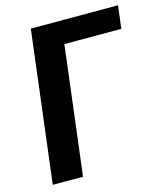

<svg xmlns="http://www.w3.org/2000/svg" viewBox="-109 -807 758 889"><g transform="rotate(-15 270.0 -362.5)"><path d="M527 -615.5H254L178.5 0H33.5L122.5 -725H540.5Z"/></g></svg>

Font: Lato Heavy
Style: Italic
Weight: 800
Italic angle: -7°
Designer: Lukasz Dziedzic
Foundry: tyPoland Lukasz Dziedzic
Version: Version 2.007; 2014-02-27